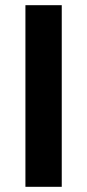

<svg xmlns="http://www.w3.org/2000/svg" viewBox="-20 -720 336 740"><path d="M78 0V-700H218V0Z"/></svg>

Font: Inclusive Sans
Style: Regular
Weight: 400
Designer: Olivia King
Foundry: Olivia King
Version: Version 2.004